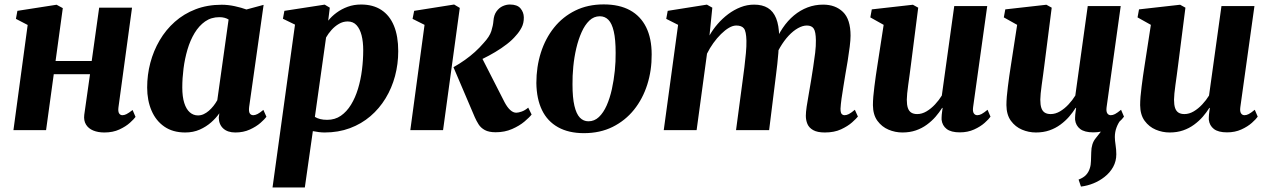

<svg xmlns="http://www.w3.org/2000/svg" viewBox="-20 -576 5616 850"><path d="M504.5 -101.5Q502 -82.5 507.2 -74.2Q512.5 -66 522 -66Q530.5 -66 540 -70.8Q549.5 -75.5 567 -89L580 -58.5Q573.5 -49 555.2 -32.5Q537 -16 508.5 -2.8Q480 10.5 442 10.5Q414 10.5 392.8 1.8Q371.5 -7 360.8 -24.5Q350 -42 353 -67.5L378.5 -247.5H218L184 0H39.5L102.5 -465.5L50.5 -492.5L57 -528L230.5 -555L258 -540L226 -306H386L419 -542H564.5Z M1083 -102.5Q1080.5 -82 1085.8 -74Q1091 -66 1101.5 -66Q1109.5 -66 1120 -71.2Q1130.5 -76.5 1146 -89.5L1159.5 -59Q1152 -48.5 1133.2 -32Q1114.5 -15.5 1086 -2.5Q1057.5 10.5 1022 10.5Q988 10.5 968.8 -6.8Q949.5 -24 948.5 -54.5L951 -74.5Q937 -54 915 -34.5Q893 -15 864.2 -2.2Q835.5 10.5 800 10.5Q745 10.5 707.5 -15.5Q670 -41.5 650.8 -86.5Q631.5 -131.5 631.5 -188.5Q631.5 -244.5 645.5 -297.8Q659.5 -351 686.8 -397.5Q714 -444 754 -479.5Q794 -515 846 -535Q898 -555 961.5 -555Q990 -555 1019.8 -548.5Q1049.5 -542 1071 -534L1147 -554.5ZM992 -489.5Q984.5 -494.5 974.2 -497.2Q964 -500 951.5 -500Q915 -500 888 -481Q861 -462 841.5 -429.8Q822 -397.5 810 -356.8Q798 -316 792.5 -272.8Q787 -229.5 787 -189Q787 -147.5 795.8 -120Q804.5 -92.5 820.2 -78.8Q836 -65 856.5 -65Q869.5 -65 881.5 -70.5Q893.5 -76 904.5 -85.5Q915.5 -95 925 -107Q934.5 -119 942 -132.5Z M1186.5 254 1286 -467 1232.5 -493 1239 -528 1417.5 -555.5 1440 -542 1433 -484.5Q1448 -503.5 1470 -519.8Q1492 -536 1519.2 -546Q1546.5 -556 1578.5 -556Q1631.5 -556 1668.2 -532Q1705 -508 1724 -462Q1743 -416 1743 -349.5Q1743 -292.5 1728.8 -239.2Q1714.5 -186 1687 -140.8Q1659.5 -95.5 1619.8 -61.5Q1580 -27.5 1529 -8.5Q1478 10.5 1417 10.5Q1405 10.5 1391.5 8.8Q1378 7 1365 4.5L1329.5 254ZM1374 -58.5Q1384.5 -52 1397.8 -48.8Q1411 -45.5 1428.5 -45.5Q1463 -45.5 1489 -63.5Q1515 -81.5 1534 -112.5Q1553 -143.5 1565 -183.2Q1577 -223 1582.5 -267Q1588 -311 1588 -354Q1588 -391 1580.8 -419.5Q1573.5 -448 1558.5 -464.5Q1543.5 -481 1519 -481Q1498.5 -481 1480.2 -470.2Q1462 -459.5 1447.5 -443.2Q1433 -427 1423.5 -410Z M1796.5 0 1859.5 -466 1806.5 -492.5 1813.5 -528 1990.5 -556 2015.5 -541 1941.5 0ZM2174.5 9.5Q2144.5 9.5 2126.5 -0.2Q2108.5 -10 2098.8 -25.5Q2089 -41 2082 -57L1987.5 -278.5Q2015 -294 2038.5 -310.8Q2062 -327.5 2082.5 -346Q2103 -364.5 2121 -385.5Q2147.5 -414 2155.2 -438.5Q2163 -463 2164.5 -484Q2166.5 -509.5 2178 -525.5Q2189.5 -541.5 2205.5 -548.8Q2221.5 -556 2237 -556Q2270 -556 2284.2 -539Q2298.5 -522 2299 -499.5Q2299.5 -473.5 2289 -453.8Q2278.5 -434 2264.5 -419Q2248.5 -399.5 2224.2 -380.8Q2200 -362 2172.2 -345.5Q2144.5 -329 2117.2 -315.8Q2090 -302.5 2066.5 -293L2102.5 -341.5L2214 -123Q2226 -100.5 2239 -88.8Q2252 -77 2265.5 -77Q2275 -77 2289.8 -82.2Q2304.5 -87.5 2318.5 -99.5L2333.5 -69Q2324 -56.5 2301.8 -37.8Q2279.5 -19 2247 -4.8Q2214.5 9.5 2174.5 9.5Z M2652.5 -556.5Q2721.5 -556.5 2768.8 -530.8Q2816 -505 2840.5 -455.5Q2865 -406 2865 -335Q2865.5 -264.5 2845.5 -201.5Q2825.5 -138.5 2786.8 -90.2Q2748 -42 2692.2 -14.2Q2636.5 13.5 2565 13.5Q2497.5 13.5 2450.5 -12.8Q2403.5 -39 2379.5 -88.5Q2355.5 -138 2354.5 -208.5Q2354.5 -280 2374.5 -343Q2394.5 -406 2433 -454Q2471.5 -502 2526.8 -529.2Q2582 -556.5 2652.5 -556.5ZM2635.5 -504Q2609 -504 2589 -484.8Q2569 -465.5 2554.8 -433.5Q2540.5 -401.5 2531.2 -362Q2522 -322.5 2518 -281Q2514 -239.5 2514.5 -202Q2514.5 -143.5 2523 -107.5Q2531.5 -71.5 2547.2 -55.2Q2563 -39 2585 -39Q2611.5 -39 2631.5 -58Q2651.5 -77 2665.8 -109.2Q2680 -141.5 2688.8 -181.2Q2697.5 -221 2701.8 -262.5Q2706 -304 2705.5 -342Q2705.5 -401.5 2697.2 -437Q2689 -472.5 2673.5 -488.2Q2658 -504 2635.5 -504Z M3133.5 -542 3121 -419Q3136 -445.5 3157.2 -470Q3178.5 -494.5 3204.2 -513.8Q3230 -533 3258.8 -544.2Q3287.5 -555.5 3318.5 -555.5Q3355 -555.5 3379.2 -540.8Q3403.5 -526 3416 -495Q3428.5 -464 3429.5 -415Q3429.5 -407.5 3429 -398Q3428.5 -388.5 3427.5 -378.5Q3426.5 -368.5 3425.5 -358.5L3406 -376Q3422.5 -418.5 3444.8 -451.5Q3467 -484.5 3495 -507.8Q3523 -531 3555.2 -543.2Q3587.5 -555.5 3624 -555.5Q3678.5 -555.5 3712 -523Q3745.5 -490.5 3745.5 -418Q3745.5 -399.5 3741.8 -369.5Q3738 -339.5 3732.8 -306.8Q3727.5 -274 3722.5 -246.5Q3718.5 -221 3713.8 -193Q3709 -165 3705.5 -139.2Q3702 -113.5 3701 -95Q3701 -77 3706.2 -71.5Q3711.5 -66 3719 -66Q3728 -66 3738.2 -71.2Q3748.5 -76.5 3764.5 -90L3778 -60Q3771 -51 3752.2 -34.2Q3733.5 -17.5 3703.5 -3.5Q3673.5 10.5 3631.5 10.5Q3598.5 10.5 3580 0Q3561.5 -10.5 3554.5 -27.2Q3547.5 -44 3547.5 -63.5Q3547.5 -78.5 3551.2 -104.2Q3555 -130 3560.5 -160Q3566 -190 3570.5 -218.5Q3575 -246.5 3580 -278.8Q3585 -311 3588.8 -342Q3592.5 -373 3592 -398Q3591.5 -435.5 3582.5 -449.2Q3573.5 -463 3552 -463Q3533.5 -463 3512.5 -451.2Q3491.5 -439.5 3471.2 -417.8Q3451 -396 3433.8 -366.8Q3416.5 -337.5 3405.5 -302.5L3428.5 -387.5Q3427.5 -365.5 3425.8 -341.2Q3424 -317 3421.2 -292.5Q3418.5 -268 3415.5 -245L3385 0H3238.5L3267.5 -217.5Q3271.5 -246.5 3275.5 -278.5Q3279.5 -310.5 3282.2 -341Q3285 -371.5 3284.5 -396Q3283.5 -437 3273.5 -450Q3263.5 -463 3239.5 -463Q3224.5 -463 3207.2 -453Q3190 -443 3172 -425.2Q3154 -407.5 3138 -385.2Q3122 -363 3110 -338.5L3064 0H2918.5L2982 -466L2929.5 -492.5L2936 -528L3109.5 -555.5Z M3975 10.5Q3943 10.5 3913.5 -2Q3884 -14.5 3864.5 -41Q3845 -67.5 3844.5 -110.5Q3844.5 -127.5 3846.2 -148.5Q3848 -169.5 3851 -192.8Q3854 -216 3857.2 -239.5Q3860.5 -263 3864 -284.5L3892 -466L3833 -499L3839.5 -534.5L4021.5 -555L4045 -542L4012.5 -287.5Q4010 -266 4006.8 -243.8Q4003.5 -221.5 4000.8 -200.5Q3998 -179.5 3996.2 -162.5Q3994.5 -145.5 3994.5 -135Q3994.5 -112 3999.2 -98Q4004 -84 4014.2 -77.5Q4024.5 -71 4040.5 -71Q4061.5 -71 4081.8 -83Q4102 -95 4119.5 -113.8Q4137 -132.5 4149.5 -153L4204.5 -549H4350.5L4288 -101.5Q4285.5 -83 4291 -74.5Q4296.5 -66 4306.5 -66Q4315.5 -66 4325.5 -71.2Q4335.5 -76.5 4352 -90L4365 -59.5Q4358 -49 4339.2 -32.2Q4320.5 -15.5 4292.5 -2.8Q4264.5 10 4229 10Q4190.5 10 4171 -5Q4151.5 -20 4148.5 -46Q4148.5 -49.5 4148.5 -55.5Q4148.5 -61.5 4149.2 -68.5Q4150 -75.5 4151 -83.2Q4152 -91 4153 -98L4151 -98.5Q4138.5 -78.5 4121.8 -59.2Q4105 -40 4083.2 -24Q4061.5 -8 4034.8 1.2Q4008 10.5 3975 10.5Z M4765.5 250 4755 219Q4777 210.5 4788.2 198.2Q4799.5 186 4804.5 169.5Q4809.5 155 4809.8 136.8Q4810 118.5 4811 98.5Q4811.5 60 4829.8 37.2Q4848 14.5 4863 -5L4944 -49Q4930 -31 4922.8 -11.2Q4915.5 8.5 4915.5 30.5Q4915.5 45 4918.8 66.2Q4922 87.5 4922 107Q4922 137.5 4908 163Q4894 188.5 4869.5 207.5Q4848 224.5 4821.2 235.5Q4794.5 246.5 4765.5 250ZM4566 10.5Q4534 10.5 4504.5 -2Q4475 -14.5 4455.5 -41Q4436 -67.5 4435.5 -110.5Q4435.5 -127.5 4437.2 -148.5Q4439 -169.5 4442 -192.8Q4445 -216 4448.2 -239.5Q4451.5 -263 4455 -284.5L4483 -466L4424 -499L4430.5 -534.5L4612.5 -555L4636 -542L4603.5 -287.5Q4601 -266 4597.8 -243.8Q4594.5 -221.5 4591.8 -200.5Q4589 -179.5 4587.2 -162.5Q4585.5 -145.5 4585.5 -135Q4585.5 -112 4590.2 -98Q4595 -84 4605.2 -77.5Q4615.5 -71 4631.5 -71Q4652.5 -71 4672.8 -83Q4693 -95 4710.5 -113.8Q4728 -132.5 4740.5 -153L4795.5 -549H4941.5L4879 -101.5Q4876.5 -83 4882 -74.5Q4887.5 -66 4897.5 -66Q4906.5 -66 4916.5 -71.2Q4926.5 -76.5 4943 -90L4956 -59.5Q4949 -49 4930.2 -32.2Q4911.5 -15.5 4883.5 -2.8Q4855.5 10 4820 10Q4781.5 10 4762 -5Q4742.5 -20 4739.5 -46Q4739.5 -49.5 4739.5 -55.5Q4739.5 -61.5 4740.2 -68.5Q4741 -75.5 4742 -83.2Q4743 -91 4744 -98L4742 -98.5Q4729.5 -78.5 4712.8 -59.2Q4696 -40 4674.2 -24Q4652.5 -8 4625.8 1.2Q4599 10.5 4566 10.5Z M5158 10.5Q5126 10.5 5096.5 -2Q5067 -14.5 5047.5 -41Q5028 -67.5 5027.5 -110.5Q5027.5 -127.5 5029.2 -148.5Q5031 -169.5 5034 -192.8Q5037 -216 5040.2 -239.5Q5043.5 -263 5047 -284.5L5075 -466L5016 -499L5022.5 -534.5L5204.5 -555L5228 -542L5195.5 -287.5Q5193 -266 5189.8 -243.8Q5186.5 -221.5 5183.8 -200.5Q5181 -179.5 5179.2 -162.5Q5177.5 -145.5 5177.5 -135Q5177.5 -112 5182.2 -98Q5187 -84 5197.2 -77.5Q5207.5 -71 5223.5 -71Q5244.5 -71 5264.8 -83Q5285 -95 5302.5 -113.8Q5320 -132.5 5332.5 -153L5387.5 -549H5533.5L5471 -101.5Q5468.5 -83 5474 -74.5Q5479.5 -66 5489.5 -66Q5498.5 -66 5508.5 -71.2Q5518.5 -76.5 5535 -90L5548 -59.5Q5541 -49 5522.2 -32.2Q5503.5 -15.5 5475.5 -2.8Q5447.5 10 5412 10Q5373.5 10 5354 -5Q5334.5 -20 5331.5 -46Q5331.5 -49.5 5331.5 -55.5Q5331.5 -61.5 5332.2 -68.5Q5333 -75.5 5334 -83.2Q5335 -91 5336 -98L5334 -98.5Q5321.5 -78.5 5304.8 -59.2Q5288 -40 5266.2 -24Q5244.5 -8 5217.8 1.2Q5191 10.5 5158 10.5Z"/></svg>

Font: Merriweather 48pt ExtraBold
Style: Italic
Weight: 800
Italic angle: -7.8°
Version: Version 2.101